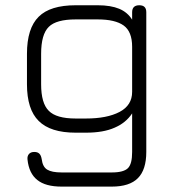

<svg xmlns="http://www.w3.org/2000/svg" viewBox="-20 -492 647 712"><path d="M394.5 200C394.5 200 208.5 200 208.5 200C169 200 139 192 118.5 175.5C98 159.5 85.5 134 82 99.5C82 99.5 82 99.5 82 99.5C81 91 83 84 87.5 79C92 74 98.5 71.5 107 71.5C107 71.5 107 71.5 107 71.5C115.5 71.5 121.5 73.5 126 78C130.5 82.5 133 89 134.5 97.5C134.5 97.5 134.5 97.5 134.5 97.5C137 117 143.5 130 155 137C166.5 144 184 147.5 208.5 147.5C208.5 147.5 208.5 147.5 208.5 147.5C208.5 147.5 394.5 147.5 394.5 147.5C424 147.5 444 142 454.5 131.5C465 121 470 101 470 71.5C470 71.5 470 71.5 470 71.5C470 71.5 470 -71.5 470 -71.5C454.5 -48 433 -30.5 405 -18.5C377 -6 341.5 0 298.5 0C298.5 0 298.5 0 298.5 0C298.5 0 260.5 0 260.5 0C198 0 152.5 -14.5 123.5 -43.5C94.5 -72 80 -117.5 80 -179.5C80 -179.5 80 -179.5 80 -179.5C80 -179.5 80 -292.5 80 -292.5C80 -355.5 94.5 -401.5 123.5 -430C152 -458.5 198 -472.5 260.5 -472.5C260.5 -472.5 260.5 -472.5 260.5 -472.5C260.5 -472.5 342.5 -472.5 342.5 -472.5C375 -472.5 401.5 -468 422 -459.5C442.5 -451 458.5 -437.5 470 -419C470 -419 470 -419 470 -419C470 -419 470 -446.5 470 -446.5C470 -464 479 -472.5 496.5 -472.5C496.5 -472.5 496.5 -472.5 496.5 -472.5C514 -472.5 522.5 -464 522.5 -446.5C522.5 -446.5 522.5 -446.5 522.5 -446.5C522.5 -446.5 522.5 71.5 522.5 71.5C522.5 115.5 512 148 491.5 168.5C471 189.5 438.5 200 394.5 200C394.5 200 394.5 200 394.5 200ZM260.5 -52.5C260.5 -52.5 260.5 -52.5 260.5 -52.5C260.5 -52.5 298.5 -52.5 298.5 -52.5C350.5 -52.5 392 -60.5 423.5 -77C454.5 -93.5 470 -118 470 -151.5C470 -151.5 470 -151.5 470 -151.5C470 -151.5 470 -318.5 470 -318.5C470 -356 459.5 -382.5 438.5 -397.5C417.5 -412.5 385.5 -420 342.5 -420C342.5 -420 342.5 -420 342.5 -420C342.5 -420 260.5 -420 260.5 -420C213 -420 179.5 -411 161 -392.5C142 -374 132.5 -340.5 132.5 -292.5C132.5 -292.5 132.5 -292.5 132.5 -292.5C132.5 -292.5 132.5 -179.5 132.5 -179.5C132.5 -132.5 142 -99.5 161 -81C179.5 -62 213 -52.5 260.5 -52.5Z"/></svg>

Font: Jura-Fortis-Regular
Style: Regular
Weight: 500
Designer: Daniel Johnson, Alexei Vanyashin, Mirko Velimirovic
Foundry: Daniel Johnson
Version: ""